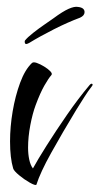

<svg xmlns="http://www.w3.org/2000/svg" viewBox="-20 -500 287 554"><path d="M85 33Q82 36 66 27Q50 18 35 5.5Q20 -7 18 -14Q9 -44 9 -92Q9 -134 16.5 -178.5Q24 -223 38 -261Q52 -299 72 -318Q76 -322 86 -318.5Q96 -315 107.5 -308Q119 -301 125.5 -294Q132 -287 128 -283Q120 -274 108 -253Q96 -232 83 -197Q74 -173 67.5 -139Q61 -105 61 -74Q61 -55 64.5 -39Q68 -23 75 -14Q88 -38 114.5 -80Q141 -122 173.5 -169Q206 -216 238 -254Q243 -260 246 -258Q249 -256 245 -251Q234 -237 223 -219.5Q212 -202 200 -183Q160 -117 128 -59.5Q96 -2 85 33ZM56 -373Q52 -373 51.5 -377.5Q51 -382 52 -383Q59 -392 75.5 -405Q92 -418 109.5 -430Q127 -442 134 -447Q161 -467 178 -474.5Q195 -482 205 -480Q224 -478 224 -465Q224 -455 211 -449Q176 -436 135.5 -415.5Q95 -395 64 -376Q58 -373 56 -373Z"/></svg>

Font: Festive
Style: Regular
Weight: 400
Designer: Robert E. Leuschke
Foundry: Robert E. Leuschke
Version: Version 1.101; ttfautohint (v1.8.3)